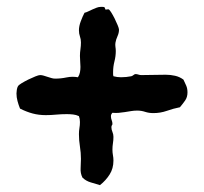

<svg xmlns="http://www.w3.org/2000/svg" viewBox="-20 -626 592 557"><path d="M523.9 -357.9Q523.9 -344.2 517.1 -334.5Q510.3 -324.7 502 -314.9Q482.4 -311 463.9 -304.4Q445.3 -297.9 424.8 -297.9Q412.1 -297.9 401.1 -301.5Q390.1 -305.2 377.9 -305.2Q369.1 -305.2 360.1 -303.7Q351.1 -302.2 342 -300.8Q333 -299.3 324 -298.6Q314.9 -297.9 306.2 -298.8Q301.8 -294.4 301.8 -289.1Q301.8 -282.7 304 -277.3Q306.2 -272 306.2 -266.1Q306.2 -264.6 304.7 -262.7Q303.2 -260.7 303.2 -256.8Q303.2 -250 306.2 -243.2Q309.1 -236.3 309.1 -229Q309.1 -219.2 307.6 -210.2Q306.2 -201.2 306.2 -191.9Q306.2 -183.6 307.6 -176Q309.1 -168.5 309.1 -160.2Q309.1 -137.2 298.1 -119.9Q287.1 -102.5 270 -88.9Q257.3 -92.8 243.2 -96.9Q229 -101.1 219.2 -110.8Q212.9 -123.5 213.9 -137.9Q214.8 -152.3 214.8 -165Q214.8 -183.1 211.9 -200.9Q209 -218.8 209 -236.8Q209 -246.1 210.4 -254.4Q211.9 -262.7 211.9 -272Q211.9 -281.7 209 -289.1Q200.7 -293 191.9 -293.9Q183.1 -294.9 173.8 -294.9Q158.2 -294.9 143.1 -293.5Q127.9 -292 112.8 -292Q92.3 -292 74.2 -296.9Q56.2 -301.8 38.1 -311Q33.7 -321.8 30.8 -332.8Q27.8 -343.8 27.8 -355Q27.8 -358.9 28.8 -365.5Q29.8 -372.1 32.2 -376Q34.2 -379.4 43 -384.8Q51.8 -390.1 62.3 -395.3Q72.8 -400.4 82.5 -404.3Q92.3 -408.2 96.2 -408.2Q101.6 -408.2 106.9 -406.5Q112.3 -404.8 117.7 -403.1Q123 -401.4 128.7 -399.7Q134.3 -397.9 140.1 -397.9Q156.7 -397.9 173.1 -401.4Q189.5 -404.8 206.1 -401.9Q210.4 -408.2 211.9 -416Q213.4 -423.8 213.4 -431.9Q213.4 -439.9 212.6 -448.2Q211.9 -456.5 211.9 -463.9Q211.9 -473.6 213.4 -483.4Q214.8 -493.2 214.8 -502.9Q214.8 -512.2 211.9 -520.3Q209 -528.3 209 -538.1Q209 -550.3 214.4 -564.5Q219.7 -578.6 225.1 -588.9Q231 -590.3 236.8 -593.3Q242.7 -596.2 248.8 -598.9Q254.9 -601.6 260.7 -603.8Q266.6 -606 272 -606Q274.9 -606 277.8 -606Q280.8 -606 283.2 -605L286.1 -598.1Q288.6 -598.1 290.5 -598.6Q292.5 -599.1 293.9 -599.1Q296.9 -599.1 302 -591.1Q307.1 -583 312.3 -572.8Q317.4 -562.5 321.3 -553Q325.2 -543.5 325.2 -540Q325.2 -530.3 320.8 -520.8Q316.4 -511.2 314.9 -502Q314 -496.1 314.9 -490Q315.9 -483.9 315.9 -478Q315.9 -462.9 312 -447.8Q308.1 -432.6 308.1 -417Q308.1 -414.1 308.1 -411.1Q308.1 -408.2 309.1 -404.8Q314.5 -403.3 320.1 -402.6Q325.7 -401.9 331.1 -401.9Q346.2 -401.9 360.8 -404.8Q364.3 -405.8 367.4 -408.4Q370.6 -411.1 373 -411.1Q377.4 -411.1 381.3 -409.7Q385.3 -408.2 390.1 -408.2Q407.2 -408.2 425 -408.7Q442.9 -409.2 460.9 -409.2Q474.6 -409.2 487.8 -406.2Q501 -403.3 512.2 -395Q516.6 -385.7 520.3 -377.4Q523.9 -369.1 523.9 -357.9Z"/></svg>

Font: Margarine
Style: Regular
Weight: 400
Designer: Astigmatic (AOETI)
Foundry: Astigmatic (AOETI)
Version: Version 1.000